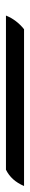

<svg xmlns="http://www.w3.org/2000/svg" viewBox="150 -240 100 638"><g transform="rotate(-90 200.0 79.0)"><path d="M421.9 108.9H-99.1Q-81.1 66.4 -44.9 48.8H467.3Q453.1 84 421.9 108.9Z"/></g></svg>

Font: Balgruf
Style: Italic
Weight: 500
Italic angle: -12°
Designer: Paul James Miller
Foundry: High-Logic / Made with FontCreator
Version: Version 1.201;March 28, 2021;FontCreator 13.0.0.2683 64-bit